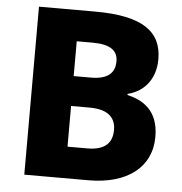

<svg xmlns="http://www.w3.org/2000/svg" viewBox="-52 -763 772 813"><g transform="rotate(5 334.5 -357.0)"><path d="M321 -714H81V0H354C518 0 620 -78 620 -208C620 -321 552 -359 487 -374V-379C548 -393 604 -444 604 -536C604 -654 521 -714 321 -714ZM326 -434H253V-582H320C394 -582 428 -559 428 -512C428 -466 402 -434 326 -434ZM253 -307H332C417 -307 443 -268 443 -222C443 -170 416 -134 337 -134H253Z"/></g></svg>

Font: Noto Sans Lao UI ExtBd
Style: Regular
Weight: 800
Designer: Monotype Design Team
Foundry: Monotype Imaging Inc.
Version: Version 2.000